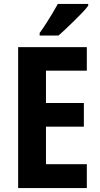

<svg xmlns="http://www.w3.org/2000/svg" viewBox="-20 -953 507 973"><path d="M420 0H72V-714H420V-595H213V-431H405V-311H213V-121H420ZM427 -924Q416 -909 397.5 -889.5Q379 -870 357.5 -849Q336 -828 315 -808Q294 -788 276 -773H181V-786Q199 -811 215 -836Q231 -861 246 -886Q261 -911 273 -933H427Z"/></svg>

Font: Noto Sans Condensed
Style: Regular
Weight: 400
Width: 3
Version: Version 2.013